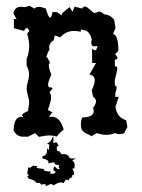

<svg xmlns="http://www.w3.org/2000/svg" viewBox="-20 -460 484 655"><path d="M112.8 6.8 99.6 -5.9 75.7 6.3H59.1Q36.6 6.3 26.4 -15.1Q27.8 -61.5 52.7 -61.5L56.2 -59.6L59.1 -63.5L54.7 -64.9Q54.7 -73.2 75.7 -81.1L79.6 -110.8Q79.6 -118.7 75.2 -134Q70.8 -149.4 70.8 -156.7Q70.8 -167.5 75 -180.9Q79.1 -194.3 79.1 -205.6Q79.1 -221.7 70.8 -235.8V-258.8Q79.6 -279.8 79.6 -303.2Q79.6 -319.8 72.8 -344.7L80.1 -355Q75.2 -364.3 70.8 -364.3Q66.4 -364.3 62.5 -354.5L27.3 -363.8V-395.5L36.6 -394.5L25.4 -415Q31.2 -437 51.3 -437L63 -435.5L81.1 -439.9L97.7 -430.7Q102.5 -436.5 112.8 -436.5Q122.1 -436.5 136.2 -430.7Q145 -399.9 151.4 -399.9Q155.3 -399.9 159.2 -418.9H173.8L189.9 -407.7L192.9 -415.5L217.3 -436L227.5 -419.9L234.4 -437.5L260.7 -430.7Q264.2 -438 270 -438Q274.9 -438 286.9 -426.8Q298.8 -415.5 303.2 -415.5L317.4 -420.4Q326.2 -420.4 335.4 -411.1Q356 -410.2 369.6 -392.1L374 -364.3L365.7 -344.2Q383.8 -340.8 383.8 -287.1L372.6 -274.9Q380.9 -266.6 380.9 -262.2Q380.9 -256.8 371.6 -256.3L372.1 -232.9L375.5 -233.9Q379.9 -233.9 379.9 -225.6Q379.9 -217.8 371.6 -187V-168.5Q377.9 -168 377.9 -160.6Q377.9 -154.3 373.5 -142.6V-128.9L385.3 -129.9L374 -96.2Q378.4 -59.6 410.2 -49.8L414.6 -26.9L403.8 -5.9Q397.5 -2.4 388.2 -2.4Q378.9 -2.4 372.6 -5.9Q358.4 0 343.3 0Q327.6 0 311 -5.9L290 5.4Q290 2 284.7 0Q279.3 -2 272.9 -5.1Q266.6 -8.3 261.2 -14.9Q255.9 -21.5 255.9 -34.7Q255.9 -49.3 260.7 -59.1Q299.8 -60.1 299.8 -81.5L297.9 -92.8Q307.6 -105.5 307.6 -114.3Q307.6 -123 297.4 -129.9L293 -152.3Q303.2 -172.9 303.2 -186Q303.2 -202.6 285.2 -205.6L307.6 -245.1H294.4L293.9 -293.5Q300.3 -288.6 304.7 -288.6Q309.6 -288.6 309.6 -294.9Q312 -296.9 312 -299.3Q312 -301.3 310.1 -303.2L302.2 -301.8Q291.5 -301.8 291.5 -314.9L293 -326.2Q284.7 -357.4 263.7 -357.4Q259.8 -357.4 256.3 -360.4L254.9 -351.1Q246.6 -354.5 232.4 -354.5Q205.1 -354.5 185.5 -332.5L167 -339.4L163.1 -322.8Q147.9 -313.5 147.9 -299.3L148.9 -291.5Q138.2 -272 138.2 -263.2H144Q142.6 -260.3 142.6 -258.8Q142.6 -257.8 143.8 -257.1Q145 -256.3 146.7 -254.9Q148.4 -253.4 148.4 -250Q149.9 -247.6 149.9 -245.6Q149.9 -244.1 148.2 -242.7Q146.5 -241.2 146.5 -237.8Q146.5 -225.1 155.3 -205.6Q144 -180.2 144 -171.9Q144 -161.6 150.9 -161.6L154.8 -162.1L159.7 -158.7L148.9 -145Q154.3 -138.2 154.3 -127.4Q154.3 -115.2 143.1 -84.5L158.7 -77.1L146.5 -61L151.4 -62.5Q152.3 -60.5 153.3 -60.5Q154.3 -60.5 155.8 -62Q185.1 -62 197.3 -17.6Q184.6 -8.8 173.8 5.9Q161.1 2 151.4 2Q134.3 2 112.8 6.8ZM135.7 175.3 136.2 168.9 123.5 168 126 173.3 115.2 164.1 104 163.6Q99.6 154.3 77.6 149.4L73.2 142.1L78.6 138.2Q78.6 136.7 75.9 135.7Q73.2 134.8 73.2 128.9L76.7 110.4L80.1 112.3Q84.5 112.3 93.3 105L107.9 107.4L104 112.8L129.9 116.7L129.4 118.7Q129.4 125 153.3 125L150.9 132.3L157.7 132.8Q166 132.8 170.4 127Q162.1 122.6 162.1 116.7Q162.1 112.3 166.5 106.9Q174.3 117.2 180.2 117.2L184.1 116.2L180.2 111.3L181.6 106Q181.6 103.5 179.2 103Q176.8 102.5 173.6 102.1Q170.4 101.6 168 100.3Q165.5 99.1 165.5 93.3L144.5 97.2L145.5 93.3Q145.5 85 125 80.6L124 73.7Q140.6 70.3 140.6 51.8L140.1 45.9L146.5 51.8L148.4 33.2L140.6 30.3L152.3 22L162.1 3.9V28.3L171.9 24.4L180.7 37.1L175.8 38.1L173.3 45.9L174.8 54.7L183.1 56.6L189.9 66.4L196.8 65.4Q212.9 65.4 218.3 80.1L240.2 81.1L226.1 86.4Q234.9 92.3 234.9 104.5L233.4 115.2L227.1 113.8L232.9 129.9Q232.9 137.7 230 137.7L226.6 136.2L226.1 144L214.8 150.9L215.3 155.8L208.5 152.8Q201.7 152.8 198.2 164.6L189 162.1Q177.7 162.1 163.1 172.4Q156.7 167.5 153.3 167.5Z"/></svg>

Font: Truetypewriter PolyglOTT
Style: Regular
Weight: 400
Designer: Sergey Beatoff a.k.a. Sam_T
Version: Version 3.76